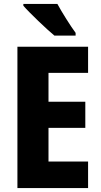

<svg xmlns="http://www.w3.org/2000/svg" viewBox="-20 -950 509 970"><path d="M270 -930H98V-921C129 -885 216 -802 255 -770H362V-784C338 -816 292 -889 270 -930ZM425 0V-134H225V-304H411V-436H225V-582H425V-714H68V0Z"/></svg>

Font: Noto Sans Thai Looped Condensed ExtraBold
Style: Regular
Weight: 800
Width: 3
Designer: Sasikarn Vongin, Ben Mitchell
Foundry: The Fontpad Ltd
Version: Version 1.001